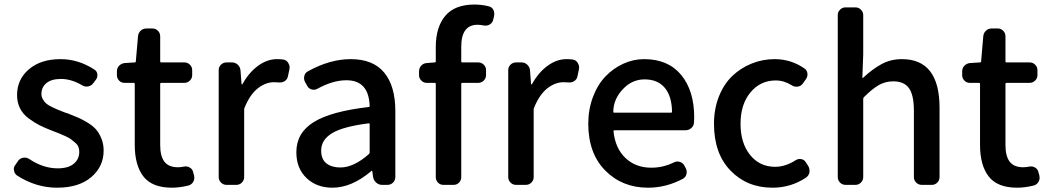

<svg xmlns="http://www.w3.org/2000/svg" viewBox="-20 -830 4710 862"><path d="M236.3 12.7Q141.6 12.7 56.6 -42Q44.9 -50.8 43 -64.5Q42 -67.4 42 -70.3Q42 -82 49.8 -90.8L62.5 -109.4Q71.3 -120.1 85.4 -122.1Q99.6 -124 111.3 -116.2Q173.8 -74.2 239.3 -74.2Q286.1 -74.2 311 -94.7Q335.9 -115.2 335.9 -148.4Q335.9 -160.2 332 -170.4Q328.1 -180.7 316.9 -189.9Q305.7 -199.2 298.3 -205.1Q291 -210.9 271.5 -219.7Q252 -228.5 244.6 -231.4Q237.3 -234.4 213.9 -243.2Q180.7 -255.9 157.7 -267.6Q134.8 -279.3 108.9 -298.3Q83 -317.4 69.8 -343.8Q56.6 -370.1 56.6 -403.3Q56.6 -473.6 109.9 -519Q163.1 -564.5 252 -564.5Q331.1 -564.5 402.3 -518.6Q415 -511.7 417 -497.1Q418.9 -482.4 410.2 -471.7L398.4 -456.1Q389.6 -444.3 375 -441.9Q360.4 -439.5 348.6 -447.3Q299.8 -475.6 253.9 -475.6Q210.9 -475.6 188.5 -457Q166 -438.5 166 -408.2Q166 -395.5 172.4 -384.3Q178.7 -373 187 -365.7Q195.3 -358.4 211.9 -350.1Q228.5 -341.8 239.7 -337.4Q251 -333 273.4 -324.2Q279.3 -322.3 283.2 -321.3Q312.5 -309.6 330.1 -302.2Q347.7 -294.9 372.6 -279.8Q397.5 -264.6 411.1 -249Q424.8 -233.4 435.1 -208.5Q445.3 -183.6 445.3 -154.3Q445.3 -82 389.6 -34.7Q334 12.7 236.3 12.7Z M752 12.7Q663.1 12.7 624 -37.6Q585 -87.9 585 -179.7V-453.1Q585 -458 580.1 -458H539.1Q524.4 -458 514.6 -468.3Q504.9 -478.5 504.9 -492.2V-509.8Q504.9 -524.4 514.6 -534.7Q524.4 -544.9 539.1 -546.9L585 -549.8Q589.8 -549.8 589.8 -554.7L599.6 -667Q600.6 -681.6 611.3 -691.9Q622.1 -702.1 636.7 -702.1H665Q678.7 -702.1 689 -691.9Q699.2 -681.6 699.2 -667V-554.7Q699.2 -549.8 704.1 -549.8H807.6Q822.3 -549.8 832.5 -539.6Q842.8 -529.3 842.8 -515.6V-492.2Q842.8 -478.5 832.5 -468.3Q822.3 -458 807.6 -458H704.1Q699.2 -458 699.2 -453.1V-178.7Q699.2 -128.9 718.3 -104Q737.3 -79.1 779.3 -79.1Q791 -79.1 805.7 -82Q819.3 -85 831.5 -78.1Q843.8 -71.3 846.7 -58.6L851.6 -41Q852.5 -36.1 852.5 -31.2Q852.5 -22.5 847.7 -13.7Q839.8 -1 826.2 2.9Q786.1 12.7 752 12.7Z M997.1 0Q982.4 0 972.2 -10.3Q961.9 -20.5 961.9 -35.2V-515.6Q961.9 -529.3 972.2 -539.6Q982.4 -549.8 997.1 -549.8H1021.5Q1036.1 -549.8 1046.9 -540Q1057.6 -530.3 1059.6 -515.6L1064.5 -452.1Q1065.4 -451.2 1066.9 -451.2Q1068.4 -451.2 1068.4 -452.1Q1097.7 -504.9 1138.7 -534.7Q1179.7 -564.5 1223.6 -564.5Q1240.2 -564.5 1252.9 -562.5Q1267.6 -559.6 1274.4 -546.9Q1280.3 -537.1 1280.3 -527.3Q1280.3 -522.5 1279.3 -518.6L1272.5 -486.3Q1269.5 -472.7 1257.3 -465.3Q1245.1 -458 1231.4 -460Q1221.7 -460.9 1210 -460.9Q1172.9 -460.9 1137.7 -433.6Q1102.5 -406.2 1078.1 -346.7Q1076.2 -342.8 1076.2 -338.9V-35.2Q1076.2 -20.5 1065.9 -10.3Q1055.7 0 1041 0Z M1472.7 12.7Q1401.4 12.7 1356 -30.8Q1310.5 -74.2 1310.5 -146.5Q1310.5 -233.4 1388.2 -281.7Q1465.8 -330.1 1635.7 -349.6Q1639.6 -349.6 1639.6 -354.5Q1635.7 -469.7 1535.2 -469.7Q1474.6 -469.7 1405.3 -431.6Q1393.6 -424.8 1379.9 -428.2Q1366.2 -431.6 1359.4 -444.3L1349.6 -461.9Q1342.8 -474.6 1346.2 -488.8Q1349.6 -502.9 1362.3 -509.8Q1460.9 -564.5 1554.7 -564.5Q1655.3 -564.5 1705.1 -503.9Q1754.9 -443.4 1754.9 -331.1V-35.2Q1754.9 -20.5 1744.6 -10.3Q1734.4 0 1719.7 0H1695.3Q1680.7 0 1669.4 -9.8Q1658.2 -19.5 1655.3 -34.2L1651.4 -61.5Q1650.4 -63.5 1648.9 -63.5Q1647.5 -63.5 1646.5 -61.5Q1558.6 12.7 1472.7 12.7ZM1507.8 -78.1Q1568.4 -78.1 1636.7 -138.7Q1639.6 -141.6 1639.6 -146.5V-272.5Q1639.6 -276.4 1636.7 -276.4Q1635.7 -276.4 1635.7 -276.4Q1519.5 -261.7 1470.7 -231.9Q1421.9 -202.1 1421.9 -154.3Q1421.9 -115.2 1445.3 -96.7Q1468.8 -78.1 1507.8 -78.1Z M2173.8 -801.8Q2188.5 -798.8 2195.3 -785.2Q2199.2 -777.3 2199.2 -767.6Q2199.2 -762.7 2198.2 -757.8L2193.4 -738.3Q2189.5 -725.6 2177.2 -719.2Q2165 -712.9 2151.4 -715.8Q2136.7 -718.8 2124 -718.8Q2050.8 -718.8 2050.8 -620.1V-554.7Q2050.8 -549.8 2055.7 -549.8H2127Q2141.6 -549.8 2151.9 -539.6Q2162.1 -529.3 2162.1 -515.6V-492.2Q2162.1 -478.5 2151.9 -468.3Q2141.6 -458 2127 -458H2055.7Q2050.8 -458 2050.8 -453.1V-35.2Q2050.8 -20.5 2041 -10.3Q2031.2 0 2016.6 0H1970.7Q1956.1 0 1946.3 -10.3Q1936.5 -20.5 1936.5 -35.2V-453.1Q1936.5 -458 1931.6 -458H1895.5Q1881.8 -458 1871.6 -468.3Q1861.3 -478.5 1861.3 -492.2V-509.8Q1861.3 -524.4 1871.1 -535.2Q1880.9 -545.9 1895.5 -546.9L1931.6 -549.8Q1936.5 -549.8 1936.5 -554.7V-619.1Q1936.5 -708 1979 -758.8Q2021.5 -809.6 2110.4 -809.6Q2142.6 -809.6 2173.8 -801.8Z M2296.9 0Q2282.2 0 2272 -10.3Q2261.7 -20.5 2261.7 -35.2V-515.6Q2261.7 -529.3 2272 -539.6Q2282.2 -549.8 2296.9 -549.8H2321.3Q2335.9 -549.8 2346.7 -540Q2357.4 -530.3 2359.4 -515.6L2364.3 -452.1Q2365.2 -451.2 2366.7 -451.2Q2368.2 -451.2 2368.2 -452.1Q2397.5 -504.9 2438.5 -534.7Q2479.5 -564.5 2523.4 -564.5Q2540 -564.5 2552.7 -562.5Q2567.4 -559.6 2574.2 -546.9Q2580.1 -537.1 2580.1 -527.3Q2580.1 -522.5 2579.1 -518.6L2572.3 -486.3Q2569.3 -472.7 2557.1 -465.3Q2544.9 -458 2531.2 -460Q2521.5 -460.9 2509.8 -460.9Q2472.7 -460.9 2437.5 -433.6Q2402.3 -406.2 2377.9 -346.7Q2376 -342.8 2376 -338.9V-35.2Q2376 -20.5 2365.7 -10.3Q2355.5 0 2340.8 0Z M2889.6 12.7Q2773.4 12.7 2697.3 -64.5Q2621.1 -141.6 2621.1 -274.4Q2621.1 -338.9 2642.1 -394.5Q2663.1 -450.2 2698.2 -486.8Q2733.4 -523.4 2778.3 -543.9Q2823.2 -564.5 2872.1 -564.5Q2979.5 -564.5 3038.1 -493.7Q3096.7 -422.9 3096.7 -302.7Q3096.7 -291 3095.7 -279.3Q3094.7 -264.6 3083.5 -254.9Q3072.3 -245.1 3056.6 -245.1H2738.3Q2734.4 -245.1 2734.4 -240.2Q2742.2 -164.1 2788.1 -120.6Q2834 -77.1 2904.3 -77.1Q2957 -77.1 3004.9 -100.6Q3017.6 -107.4 3031.2 -103.5Q3044.9 -99.6 3051.8 -87.9L3058.6 -75.2Q3065.4 -62.5 3062 -48.3Q3058.6 -34.2 3045.9 -27.3Q2970.7 12.7 2889.6 12.7ZM2733.4 -327.1Q2733.4 -324.2 2737.3 -324.2H2993.2Q2997.1 -324.2 2997.1 -328.1Q2997.1 -328.1 2997.1 -328.1Q2996.1 -398.4 2964.4 -436Q2932.6 -473.6 2874 -473.6Q2821.3 -473.6 2782.2 -435.5Q2733.4 -387.7 2733.4 -327.1Z M3448.2 12.7Q3334 12.7 3259.8 -64Q3185.5 -140.6 3185.5 -274.4Q3185.5 -340.8 3207.5 -396.5Q3229.5 -452.1 3267.1 -488.3Q3304.7 -524.4 3354 -544.4Q3403.3 -564.5 3458 -564.5Q3531.2 -564.5 3591.8 -522.5Q3603.5 -514.6 3605 -500Q3606.4 -485.4 3597.7 -473.6L3583 -453.1Q3574.2 -442.4 3560.1 -440.9Q3545.9 -439.5 3534.2 -447.3Q3500 -468.8 3462.9 -468.8Q3393.6 -468.8 3349.1 -415Q3304.7 -361.3 3304.7 -274.4Q3304.7 -187.5 3347.7 -134.3Q3390.6 -81.1 3460 -81.1Q3505.9 -81.1 3551.8 -110.4Q3563.5 -118.2 3577.1 -115.7Q3590.8 -113.3 3597.7 -101.6L3608.4 -85Q3614.3 -75.2 3614.3 -63.5Q3614.3 -60.5 3614.3 -56.6Q3611.3 -42 3599.6 -33.2Q3531.2 12.7 3448.2 12.7Z M3776.4 0Q3761.7 0 3751.5 -10.3Q3741.2 -20.5 3741.2 -35.2V-762.7Q3741.2 -776.4 3751.5 -786.6Q3761.7 -796.9 3776.4 -796.9H3820.3Q3835 -796.9 3845.2 -786.6Q3855.5 -776.4 3855.5 -762.7V-585.9L3851.6 -481.4Q3851.6 -480.5 3852.5 -480Q3853.5 -479.5 3854.5 -480.5Q3896.5 -519.5 3937.5 -542Q3978.5 -564.5 4029.3 -564.5Q4198.2 -564.5 4198.2 -345.7V-35.2Q4198.2 -20.5 4188 -10.3Q4177.7 0 4164.1 0H4118.2Q4103.5 0 4093.3 -10.3Q4083 -20.5 4083 -35.2V-332Q4083 -403.3 4061 -434.1Q4039.1 -464.8 3990.2 -464.8Q3955.1 -464.8 3925.8 -448.2Q3896.5 -431.6 3858.4 -393.6Q3855.5 -389.6 3855.5 -385.7V-35.2Q3855.5 -20.5 3845.2 -10.3Q3835 0 3820.3 0Z M4546.9 12.7Q4458 12.7 4418.9 -37.6Q4379.9 -87.9 4379.9 -179.7V-453.1Q4379.9 -458 4375 -458H4334Q4319.3 -458 4309.6 -468.3Q4299.8 -478.5 4299.8 -492.2V-509.8Q4299.8 -524.4 4309.6 -534.7Q4319.3 -544.9 4334 -546.9L4379.9 -549.8Q4384.8 -549.8 4384.8 -554.7L4394.5 -667Q4395.5 -681.6 4406.2 -691.9Q4417 -702.1 4431.6 -702.1H4460Q4473.6 -702.1 4483.9 -691.9Q4494.1 -681.6 4494.1 -667V-554.7Q4494.1 -549.8 4499 -549.8H4602.5Q4617.2 -549.8 4627.4 -539.6Q4637.7 -529.3 4637.7 -515.6V-492.2Q4637.7 -478.5 4627.4 -468.3Q4617.2 -458 4602.5 -458H4499Q4494.1 -458 4494.1 -453.1V-178.7Q4494.1 -128.9 4513.2 -104Q4532.2 -79.1 4574.2 -79.1Q4585.9 -79.1 4600.6 -82Q4614.3 -85 4626.5 -78.1Q4638.7 -71.3 4641.6 -58.6L4646.5 -41Q4647.5 -36.1 4647.5 -31.2Q4647.5 -22.5 4642.6 -13.7Q4634.8 -1 4621.1 2.9Q4581.1 12.7 4546.9 12.7Z"/></svg>

Font: Gen Jyuu GothicL Medium
Style: Regular
Weight: 500
Designer: [Source Han Sans]
Ryoko NISHIZUKA  (kana & ideographs); Paul D. Hunt (Latin, Greek & Cyrillic); Wenlong ZHANG  (bopomofo
Version: Version 1.002.20150607